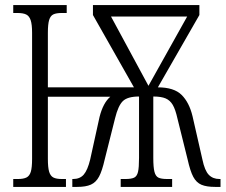

<svg xmlns="http://www.w3.org/2000/svg" viewBox="-20 -734 886 754"><path d="M32 -31H50Q72 -31 84 -37Q96 -43 101 -59.5Q106 -76 106 -110V-605Q106 -638 100.5 -654.5Q95 -671 83 -677Q71 -683 48 -683H32V-714H242V-683H223Q201 -683 189.5 -677.5Q178 -672 173 -655.5Q168 -639 168 -605V-391H506L345 -675V-714H763V-675L600 -391Q663 -391 693 -361.5Q723 -332 736 -278L775 -107Q784 -64 800 -47.5Q816 -31 842 -31H846V0H825Q791 0 771 -8.5Q751 -17 739 -39.5Q727 -62 717 -107L677 -268Q669 -304 658.5 -322Q648 -340 630.5 -347.5Q613 -355 582 -355V-114Q582 -77 586.5 -59.5Q591 -42 602 -36.5Q613 -31 637 -31H656V0H454V-31H472Q496 -31 507 -36.5Q518 -42 522 -59Q526 -76 526 -114V-355Q481 -355 462.5 -337Q444 -319 432 -270L391 -107Q381 -63 369 -40.5Q357 -18 337 -9Q317 0 283 0H264V-31H267Q294 -31 309 -48.5Q324 -66 334 -107L371 -275Q385 -330 413 -354H168V-110Q168 -76 173 -59.5Q178 -43 189.5 -37Q201 -31 223 -31H239V0H32ZM715 -669H416L563 -397Z"/></svg>

Font: Noto Serif CondLight
Style: Regular
Weight: 300
Width: 3
Designer: Monotype Design Team
Foundry: Monotype Imaging Inc.
Version: Version 1.001